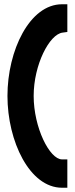

<svg xmlns="http://www.w3.org/2000/svg" viewBox="-20 -715 354 901"><path d="M15 -265C15 -52 119 166 271 166H296V33H271C213 33 138 -116 138 -265C138 -411 212 -555 274 -562L296 -565V-695H271C119 -695 15 -478 15 -265Z"/></svg>

Font: Charger Sport
Style: UltNrw
Weight: 1000
Designer: Jasper
Foundry: Cannot Into Space Fonts
Version: Version 1.1